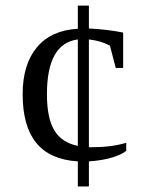

<svg xmlns="http://www.w3.org/2000/svg" viewBox="-20 -675 540 695"><path d="M261.7 -90.8Q160.6 -97.2 111.3 -157.7Q62 -218.3 62 -334Q62 -441.9 113.5 -503.7Q165 -565.4 261.7 -570.8V-654.8H301.8V-571.8Q367.7 -568.8 425.8 -557.1V-429.2H398.9L377.9 -509.8Q345.7 -527.3 301.8 -532.2V-142.1H313Q384.3 -142.1 437 -158.2V-128.9Q419.9 -115.2 385.3 -104.7Q350.6 -94.2 301.8 -90.8V0H261.7ZM149.9 -334Q149.9 -247.1 176.8 -202.9Q203.6 -158.7 261.7 -147V-532.2Q149.9 -518.1 149.9 -334Z"/></svg>

Font: Tinos
Style: Regular
Weight: 400
Designer: Steve Matteson
Foundry: Monotype Imaging Inc.
Version: Version 1.23